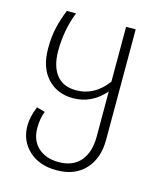

<svg xmlns="http://www.w3.org/2000/svg" viewBox="-109 -604 758 889"><g transform="rotate(15 270.0 -159.5)"><path d="M431 -522V7Q431 97 381.5 150Q332 203 245 203Q162 203 112 156.5Q62 110 62 38Q62 -4 83 -55L123 -44Q109 -9 109 37Q109 96 146 130Q183 164 245 164Q313 164 349 121.5Q385 79 385 4V-212Q322 -139 232 -139Q156 -139 109 -190Q62 -241 62 -332Q62 -390 72.5 -434Q83 -478 101 -522H145Q110 -433 110 -334Q110 -260 142 -219Q174 -178 237 -178Q325 -178 385 -259V-522Z"/></g></svg>

Font: FiraGO ExtraLight
Style: Regular
Weight: 200
Designer: bBox Type
Foundry: bBox Type GmbH
Version: Version 1.001